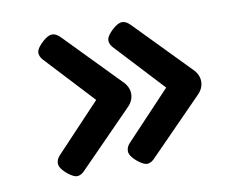

<svg xmlns="http://www.w3.org/2000/svg" viewBox="-55 -533 673 551"><g transform="rotate(-10 282.0 -257.5)"><path d="M332 -464Q344 -464 357 -450L508 -295Q526 -278 526 -257Q526 -236 508 -219L357 -65Q345 -51 332 -51Q325 -51 313.5 -58.5Q302 -66 293 -76.5Q284 -87 284 -96Q284 -108 293 -118L424 -257L293 -398Q284 -408 284 -419Q284 -427 292.5 -437.5Q301 -448 312 -456Q323 -464 332 -464ZM128 -464Q140 -464 153 -450L304 -295Q322 -278 322 -257Q322 -236 304 -219L153 -65Q141 -51 128 -51Q121 -51 109.5 -58.5Q98 -66 89 -76.5Q80 -87 80 -96Q80 -108 89 -118L220 -257L89 -398Q80 -408 80 -419Q80 -427 88.5 -437.5Q97 -448 108 -456Q119 -464 128 -464Z"/></g></svg>

Font: Asap Expanded SemiBold
Style: Regular
Weight: 600
Width: 7
Designer: Pablo Cosgaya
Foundry: Omnibus-Type
Version: Version 3.001; ttfautohint (v1.8.4.7-5d5b)